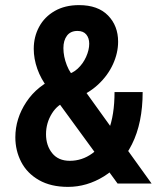

<svg xmlns="http://www.w3.org/2000/svg" viewBox="-20 -718 632 751"><path d="M167 -374Q140 -409 126 -448.5Q112 -488 112 -527Q112 -574 133 -613Q154 -652 194 -675Q234 -698 289 -698Q363 -698 402.5 -657.5Q442 -617 442 -555Q442 -511 422 -467Q402 -423 364 -387.5Q326 -352 273 -333L237 -426Q263 -430 284 -449.5Q305 -469 317 -496Q329 -523 329 -547Q329 -569 317.5 -583Q306 -597 283 -597Q256 -597 242 -578.5Q228 -560 228 -530Q228 -497 241.5 -462.5Q255 -428 279 -409L573 0H440ZM246 13Q179 13 132.5 -13.5Q86 -40 63 -84.5Q40 -129 40 -181Q40 -254 83 -319Q126 -384 204 -416L244 -322Q206 -311 183 -274Q160 -237 160 -193Q160 -149 184 -119Q208 -89 253 -89Q301 -89 341 -118Q381 -147 404.5 -207.5Q428 -268 428 -358H538Q538 -237 496 -153.5Q454 -70 387 -28.5Q320 13 246 13Z"/></svg>

Font: AXENEO7
Style: Regular
Weight: 400
Designer: Hector Gatti, Simon Guibord
Foundry: Omnibus-Type, Jean-Christophe Thérien
Version: Version 1.000